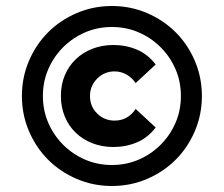

<svg xmlns="http://www.w3.org/2000/svg" viewBox="-20 -670 746 640"><path d="M353 -650Q415 -650 470 -626.5Q525 -603 565.5 -562.5Q606 -522 629.5 -467Q653 -412 653 -350Q653 -288 629.5 -233Q606 -178 565.5 -137.5Q525 -97 470 -73.5Q415 -50 353 -50Q291 -50 236 -73.5Q181 -97 140.5 -137.5Q100 -178 76.5 -233Q53 -288 53 -350Q53 -412 76.5 -467Q100 -522 140.5 -562.5Q181 -603 236 -626.5Q291 -650 353 -650ZM353 -580Q305 -580 263.5 -562Q222 -544 190.5 -512.5Q159 -481 141 -439.5Q123 -398 123 -350Q123 -302 141 -260.5Q159 -219 190.5 -187.5Q222 -156 263.5 -138Q305 -120 353 -120Q401 -120 442.5 -138Q484 -156 515.5 -187.5Q547 -219 565 -260.5Q583 -302 583 -350Q583 -398 565 -439.5Q547 -481 515.5 -512.5Q484 -544 442.5 -562Q401 -580 353 -580ZM358 -520Q400 -520 436.5 -504.5Q473 -489 499 -455L432 -393Q421 -410 402.5 -421Q384 -432 362 -432Q328 -432 304 -408Q280 -384 280 -350Q280 -315 304 -291.5Q328 -268 362 -268Q385 -268 403 -278.5Q421 -289 432 -307L499 -245Q473 -211 436.5 -195.5Q400 -180 358 -180Q320 -180 288 -192.5Q256 -205 232.5 -227.5Q209 -250 196 -281.5Q183 -313 183 -350Q183 -388 196 -419Q209 -450 232.5 -472.5Q256 -495 288 -507.5Q320 -520 358 -520Z"/></svg>

Font: Afrihost Sans Black
Style: Regular
Weight: 900
Foundry: https://www.afrihost.com
Version: Version 1.000